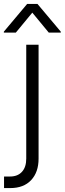

<svg xmlns="http://www.w3.org/2000/svg" viewBox="-51 -776 333 989"><path d="M84.2 -545.5H147.7V41.2Q147.7 110.8 109.4 151.8Q71 192.8 1.8 192.8H-30.2V133.2H1.1Q40.1 133.2 62.1 109Q84.2 84.9 84.2 41.2ZM30.5 -608H-31.2V-612.9L88.8 -755.7H142L262.1 -612.9V-608H200.3L115.4 -710.9Z"/></svg>

Font: Inter Zeller Light
Style: Regular
Weight: 300
Designer: Rasmus Andersson; Joe Bland
Foundry: zeller
Version: Version 3.015;git-dec3a8cb1